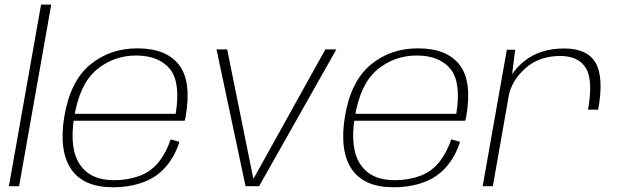

<svg xmlns="http://www.w3.org/2000/svg" viewBox="-20 -805 2687 830"><path d="M18.5 0H62.5L201.5 -785H157.5Z M468 4.5 473.5 -26Q370 -26 325 -94.5Q279 -162.5 300.5 -297.5Q323.5 -441 397.5 -503.5Q471.5 -565 568.5 -565Q668 -565 716 -505Q761 -446.5 739.5 -313H296L290.5 -283H778.5Q781 -292 782.5 -300.5Q809 -453 754 -524.5Q698.5 -596 574 -596Q453.5 -596 368 -524Q282.5 -452 257.5 -298Q234.5 -151.5 288 -73Q341.5 4.5 468 4.5ZM473.5 -26 468 4.5Q541 4.5 600 -17.5Q658.5 -39 698.5 -86Q737.5 -132.5 755.5 -192L717.5 -202.5Q701 -151 668.5 -107.5Q635 -64.5 584.5 -45Q532.5 -26 473.5 -26Z M1041.5 0H1100L1434 -591.5H1386.5L1076.5 -33.5H1075L962 -591.5H916Z M1681 4.5 1686.5 -26Q1583 -26 1538 -94.5Q1492 -162.5 1513.5 -297.5Q1536.5 -441 1610.5 -503.5Q1684.5 -565 1781.5 -565Q1881 -565 1929 -505Q1974 -446.5 1952.5 -313H1509L1503.5 -283H1991.5Q1994 -292 1995.5 -300.5Q2022 -453 1967 -524.5Q1911.5 -596 1787 -596Q1666.5 -596 1581 -524Q1495.5 -452 1470.5 -298Q1447.5 -151.5 1501 -73Q1554.5 4.5 1681 4.5ZM1686.5 -26 1681 4.5Q1754 4.5 1813 -17.5Q1871.5 -39 1911.5 -86Q1950.5 -132.5 1968.5 -192L1930.5 -202.5Q1914 -151 1881.5 -107.5Q1848 -64.5 1797.5 -45Q1745.5 -26 1686.5 -26Z M2522 -331H2566Q2591 -470.5 2555 -533Q2519 -595.5 2419 -595.5Q2314 -595.5 2245.2 -539.8Q2176.5 -484 2163 -406.5L2178 -386Q2191 -456 2250.8 -509.5Q2310.5 -563 2401.5 -563Q2481.5 -563 2513 -510.2Q2544.5 -457.5 2522 -331ZM2066.5 0H2110.5L2189.5 -448.5L2207 -590H2171Z"/></svg>

Font: Anybody SemiExpanded ExtraLight
Style: Italic
Weight: 250
Width: 6
Italic angle: -10°
Version: Version 1.113;gftools[0.9.25]